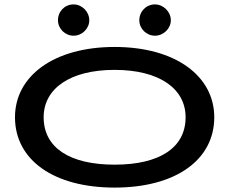

<svg xmlns="http://www.w3.org/2000/svg" viewBox="-20 -840 1040 871"><path d="M314 -678C352 -678 385 -710 385 -748C385 -787 352 -820 314 -820C273 -820 243 -788 243 -748C243 -710 275 -678 314 -678ZM683 -678C721 -678 755 -710 755 -748C755 -787 721 -820 683 -820C643 -820 612 -788 612 -748C612 -710 644 -678 683 -678ZM500 11C776 11 952 -114 952 -308C952 -495 776 -627 500 -627C224 -627 48 -495 48 -308C48 -114 224 11 500 11ZM500 -93C296 -93 178 -170 178 -308C178 -437 296 -523 500 -523C704 -523 822 -437 822 -308C822 -170 704 -93 500 -93Z"/></svg>

Font: Inconsolata UltraExpanded
Style: Bold
Weight: 700
Width: 9
Monospace: yes
Designer: Raph Levien, Cyreal, Brenton Simpson
Foundry: Raph Levien, Cyreal, Google
Version: Version 3.100